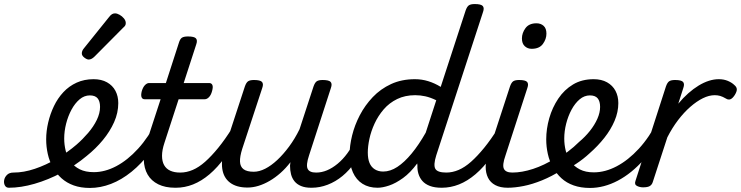

<svg xmlns="http://www.w3.org/2000/svg" viewBox="-181 -910 3658 948"><path d="M-137 17Q-151 17 -157 5.5Q-163 -6 -160.5 -20.5Q-158 -35 -146.5 -46.5Q-135 -58 -114 -58Q-64 -58 -9 -76.5Q46 -95 99.5 -126.5Q153 -158 197 -196Q227 -222 254 -253.5Q281 -285 297 -318Q313 -351 313 -382Q313 -410 301 -424.5Q289 -439 262 -439Q248 -439 241.5 -451Q235 -463 236.5 -479Q238 -495 249 -507Q260 -519 281 -519Q320 -519 347.5 -503.5Q375 -488 389 -461.5Q403 -435 403 -401Q403 -353 382.5 -307Q362 -261 327 -218.5Q292 -176 247 -140Q191 -93 124 -57.5Q57 -22 -10.5 -2.5Q-78 17 -137 17Z M263 18Q218 18 183 5.5Q148 -7 122.5 -30Q97 -53 80 -83.5Q63 -114 55 -149.5Q47 -185 47 -222Q47 -263 57 -305.5Q67 -348 85.5 -386.5Q104 -425 132 -455Q160 -485 197.5 -502Q235 -519 281 -519Q292 -519 295.5 -507Q299 -495 295.5 -479Q292 -463 283.5 -451Q275 -439 263 -439Q235 -439 212 -419.5Q189 -400 172 -368.5Q155 -337 145.5 -299.5Q136 -262 136 -226Q136 -195 143.5 -165Q151 -135 168 -111.5Q185 -88 213 -74Q241 -60 282 -60Q337 -60 393 -89.5Q449 -119 501 -176Q553 -233 594 -315Q599 -323 611.5 -322.5Q624 -322 634 -314.5Q644 -307 637 -291Q604 -217 561 -159.5Q518 -102 468.5 -62Q419 -22 367 -2Q315 18 263 18Z M257 -616Q248 -616 235.5 -625.5Q223 -635 223 -646Q223 -653 225.5 -659Q228 -665 233 -671L356 -824Q365 -836 372 -840Q379 -844 387 -844Q397 -844 409.5 -837Q422 -830 431 -819Q440 -808 440 -796Q440 -788 436.5 -783Q433 -778 427 -773L286 -631Q271 -616 257 -616Z M684 17Q635 17 600.5 0Q566 -17 548 -48Q530 -79 529 -121.5Q528 -164 545 -215L612 -420H533Q522 -420 518 -430Q514 -440 519 -460Q525 -480 535 -490Q545 -500 555 -500H638L702 -698Q708 -718 717.5 -724Q727 -730 747 -730Q778 -730 786.5 -720.5Q795 -711 788 -691L726 -500H852Q863 -500 867.5 -490.5Q872 -481 866 -460Q861 -441 851 -430.5Q841 -420 830 -420H701L631 -205Q619 -169 619 -141Q619 -113 629.5 -94.5Q640 -76 660 -67Q680 -58 708 -58Q722 -58 727.5 -46.5Q733 -35 731 -20.5Q729 -6 717 5.5Q705 17 684 17Z M687 17Q673 17 666.5 5.5Q660 -6 662.5 -20.5Q665 -35 677 -46.5Q689 -58 710 -58Q740 -58 770.5 -71Q801 -84 832 -111.5Q863 -139 896.5 -180Q930 -221 965 -277Q974 -290 986 -289Q998 -288 1004.5 -278.5Q1011 -269 1005 -257Q969 -187 931 -135Q893 -83 853.5 -49.5Q814 -16 772.5 0.5Q731 17 687 17Z M1041 16Q987 16 955 -8Q923 -32 916.5 -76.5Q910 -121 929 -181L1028 -483Q1035 -503 1044.5 -509Q1054 -515 1073 -515Q1104 -515 1112.5 -505.5Q1121 -496 1114 -476L1015 -175Q1003 -137 1004 -112Q1005 -87 1021.5 -74.5Q1038 -62 1072 -62Q1099 -62 1128.5 -77Q1158 -92 1188 -120Q1218 -148 1246.5 -186.5Q1275 -225 1298 -272L1367 -483Q1374 -503 1383.5 -509Q1393 -515 1412 -515Q1443 -515 1451.5 -505.5Q1460 -496 1453 -476L1345 -143Q1329 -95 1338 -76.5Q1347 -58 1379 -58Q1393 -58 1399 -46.5Q1405 -35 1402.5 -20.5Q1400 -6 1388 5.5Q1376 17 1355 17Q1326 17 1305.5 8.5Q1285 0 1273 -15Q1261 -30 1256 -49.5Q1251 -69 1251 -92L1253 -109Q1230 -79 1204 -56Q1178 -33 1150.5 -17Q1123 -1 1095.5 7.5Q1068 16 1041 16Z M1358 17Q1344 17 1337.5 5.5Q1331 -6 1333.5 -20.5Q1336 -35 1348 -46.5Q1360 -58 1381 -58Q1407 -58 1433.5 -69Q1460 -80 1486 -101.5Q1512 -123 1534 -153Q1556 -183 1573 -220Q1578 -235 1590.5 -234.5Q1603 -234 1612.5 -224.5Q1622 -215 1618 -201Q1600 -150 1572 -109.5Q1544 -69 1510 -41Q1476 -13 1437 2Q1398 17 1358 17Z M1683 17Q1640 17 1609 -2.5Q1578 -22 1561.5 -59Q1545 -96 1545 -146Q1545 -190 1557.5 -241Q1570 -292 1595.5 -341Q1621 -390 1659.5 -430.5Q1698 -471 1750 -495Q1802 -519 1868 -519Q1902 -519 1934 -509Q1966 -499 1995 -481L2118 -858Q2125 -878 2134.5 -884Q2144 -890 2163 -890Q2194 -890 2202.5 -880.5Q2211 -871 2204 -851L1973 -143Q1958 -95 1968.5 -76.5Q1979 -58 2023 -58Q2035 -58 2040.5 -46.5Q2046 -35 2043.5 -20.5Q2041 -6 2030 5.5Q2019 17 2000 17Q1965 17 1941.5 8Q1918 -1 1904.5 -16.5Q1891 -32 1885 -52Q1879 -72 1880 -93L1879 -103Q1845 -57 1809 -31Q1773 -5 1740.5 6Q1708 17 1683 17ZM1711 -63Q1746 -63 1781 -86Q1816 -109 1851.5 -152Q1887 -195 1921 -255L1973 -415Q1944 -429 1919 -434.5Q1894 -440 1869 -440Q1819 -440 1780 -421Q1741 -402 1713.5 -370Q1686 -338 1668.5 -300Q1651 -262 1643 -224.5Q1635 -187 1635 -157Q1635 -126 1643.5 -105.5Q1652 -85 1669.5 -74Q1687 -63 1711 -63Z M2000 17Q1986 17 1979.5 5.5Q1973 -6 1975.5 -20.5Q1978 -35 1990 -46.5Q2002 -58 2023 -58Q2053 -58 2083.5 -71Q2114 -84 2145 -111.5Q2176 -139 2209.5 -180Q2243 -221 2278 -277Q2287 -290 2299 -289Q2311 -288 2317.5 -278.5Q2324 -269 2318 -257Q2282 -187 2244 -135Q2206 -83 2166.5 -49.5Q2127 -16 2085.5 0.5Q2044 17 2000 17Z M2326 17Q2289 17 2264.5 4Q2240 -9 2228.5 -32.5Q2217 -56 2217 -86Q2217 -116 2229 -152L2337 -483Q2344 -503 2353.5 -509Q2363 -515 2382 -515Q2413 -515 2421.5 -505.5Q2430 -496 2423 -476L2315 -143Q2298 -95 2307 -76.5Q2316 -58 2349 -58Q2363 -58 2369 -46.5Q2375 -35 2372.5 -20.5Q2370 -6 2358.5 5.5Q2347 17 2326 17ZM2444 -669Q2424 -669 2410 -682Q2396 -695 2396 -720Q2396 -747 2413.5 -771Q2431 -795 2468 -795Q2489 -795 2503 -782.5Q2517 -770 2517 -744Q2517 -717 2499.5 -693Q2482 -669 2444 -669Z M2325 17Q2306 17 2300 5.5Q2294 -6 2298.5 -20.5Q2303 -35 2316 -46.5Q2329 -58 2348 -58Q2396 -58 2451 -76Q2506 -94 2560 -128Q2571 -136 2581 -130.5Q2591 -125 2597 -113Q2603 -101 2602.5 -88.5Q2602 -76 2592 -70Q2543 -39 2495 -19.5Q2447 0 2404 8.5Q2361 17 2325 17Z M2558 -121Q2592 -138 2622.5 -161Q2653 -184 2678 -209Q2708 -234 2731.5 -263.5Q2755 -293 2768.5 -323.5Q2782 -354 2782 -382Q2782 -410 2770 -424.5Q2758 -439 2731 -439Q2717 -439 2710.5 -451Q2704 -463 2705.5 -479Q2707 -495 2718 -507Q2729 -519 2750 -519Q2789 -519 2816.5 -503.5Q2844 -488 2858 -461.5Q2872 -435 2872 -401Q2872 -357 2853.5 -313.5Q2835 -270 2803 -229.5Q2771 -189 2730 -153Q2700 -125 2663.5 -101Q2627 -77 2589 -57Z M2732 18Q2687 18 2651.5 5.5Q2616 -7 2591 -30Q2566 -53 2549 -83.5Q2532 -114 2524 -149.5Q2516 -185 2516 -222Q2516 -274 2531 -326.5Q2546 -379 2575.5 -423Q2605 -467 2648.5 -493Q2692 -519 2750 -519Q2761 -519 2764.5 -507Q2768 -495 2764.5 -479Q2761 -463 2752.5 -451Q2744 -439 2732 -439Q2704 -439 2681 -419.5Q2658 -400 2641 -368.5Q2624 -337 2614.5 -299.5Q2605 -262 2605 -226Q2605 -195 2612.5 -165Q2620 -135 2637 -111.5Q2654 -88 2682 -73.5Q2710 -59 2751 -59Q2807 -59 2864 -89Q2921 -119 2973.5 -176Q3026 -233 3067 -315Q3071 -323 3082.5 -322.5Q3094 -322 3102.5 -314.5Q3111 -307 3104 -291Q3060 -192 2999 -123Q2938 -54 2869.5 -18Q2801 18 2732 18Z M2994 15Q2978 15 2964 8Q2950 1 2957 -18L3107 -483Q3114 -503 3123.5 -509Q3133 -515 3152 -515Q3183 -515 3191.5 -505.5Q3200 -496 3193 -476L3168 -398Q3192 -427 3217.5 -449.5Q3243 -472 3268.5 -487.5Q3294 -503 3319 -511Q3344 -519 3368 -519Q3393 -519 3413 -510.5Q3433 -502 3445 -490Q3456 -481 3457 -470Q3458 -459 3447 -441Q3436 -424 3425.5 -420Q3415 -416 3404 -423Q3387 -433 3374.5 -436.5Q3362 -440 3348 -440Q3320 -440 3289.5 -425Q3259 -410 3227.5 -382.5Q3196 -355 3167 -317Q3138 -279 3114 -232L3042 -11Q3038 2 3027.5 8.5Q3017 15 2994 15Z"/></svg>

Font: Playwrite DK Uloopet
Style: Regular
Weight: 400
Designer: Veronika Burian, José Scaglione
Foundry: TypeTogether
Version: Version 1.002